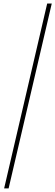

<svg xmlns="http://www.w3.org/2000/svg" viewBox="-20 -800 308 1070"><path d="M3 250 243 -780.5H268.5L28 250Z"/></svg>

Font: Bodoni Moda 9pt
Style: Italic
Weight: 400
Italic angle: -13°
Designer: Owen Earl
Foundry: indestructible type
Version: Version 2.005